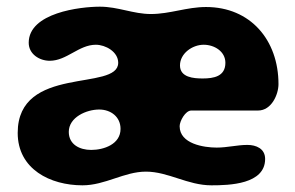

<svg xmlns="http://www.w3.org/2000/svg" viewBox="-20 -548 884 575"><path d="M33 -150C33 -41 131 7 227 7C295 7 352 -34 417 -34C484 -34 542 7 613 7C667 7 774 4 774 -72C774 -103 747 -114 721 -114C690 -114 661 -106 629 -106C591 -106 518 -117 518 -170C518 -185 535 -217 553 -217H753C793 -217 814 -265 814 -296C814 -428 730 -527 597 -527C539 -527 489 -506 432 -506C379 -506 334 -528 279 -528C221 -528 66 -510 66 -420C66 -386 98 -366 129 -366C180 -366 216 -414 267 -414C296 -414 334 -393 334 -360C334 -273 33 -355 33 -150ZM186 -153C186 -197 239 -220 277 -220C312 -220 341 -198 341 -162C341 -116 291 -99 253 -99C219 -99 186 -115 186 -153ZM519 -352C519 -388 556 -414 590 -414C622 -414 655 -394 655 -360C655 -319 620 -313 587 -313C560 -313 519 -316 519 -352Z"/></svg>

Font: Asimov Print
Style: Regular
Weight: 500
Designer: Google
Version: Version 2.000980: 2014